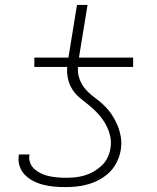

<svg xmlns="http://www.w3.org/2000/svg" viewBox="-20 -755 640 783"><path d="M246 8Q223 8 200.5 6Q178 4 156.5 -1.5Q135 -7 115.5 -17Q96 -27 81 -42.5Q66 -58 59.5 -79Q53 -100 57 -123V-125H100V-124Q97 -107 103 -91Q109 -75 121.5 -64.5Q134 -54 149 -47Q164 -40 180.5 -36.5Q197 -33 214.5 -31.5Q232 -30 250 -30Q269 -30 287.5 -32Q306 -34 325 -39.5Q344 -45 361.5 -55Q379 -65 394 -79Q409 -93 418 -111Q427 -129 430 -148Q435 -174 429.5 -199Q424 -224 412 -246Q400 -268 384 -286.5Q368 -305 349.5 -320.5Q331 -336 311.5 -351Q292 -366 278 -386Q264 -406 258 -430.5Q252 -455 254 -482H120V-520H259L294 -735H337L302 -520H523V-482H298Q296 -455 305 -431Q314 -407 330.5 -389Q347 -371 367 -356.5Q387 -342 405 -324.5Q423 -307 436.5 -286.5Q450 -266 459.5 -243Q469 -220 473 -194Q477 -168 472 -141Q468 -118 457 -95Q446 -72 428 -54Q410 -36 387.5 -23.5Q365 -11 341 -4Q317 3 293.5 5.5Q270 8 246 8Z"/></svg>

Font: Iosevka Aile Extralight
Style: Italic
Weight: 200
Italic angle: -9°
Designer: Belleve Invis
Foundry: Belleve Invis
Version: Version 31.1.0; ttfautohint (v1.8.4)